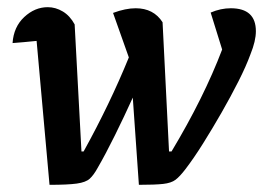

<svg xmlns="http://www.w3.org/2000/svg" viewBox="-20 -511 733 535"><path d="M118 4 82 -397Q61 -395 45.5 -393.5Q30 -392 15 -391Q18 -436 47.5 -463.5Q77 -491 113 -491Q135 -491 155 -479Q175 -467 188 -443L207 -89H213Q286 -221 339 -351L295 -475Q330 -488 358 -488Q408 -488 433 -449L451 -89H458Q548 -239 599 -373L567 -476Q595 -488 623 -488Q693 -488 693 -424Q693 -397 678 -360Q666 -327 644.5 -284.5Q623 -242 597.5 -197.5Q572 -153 546 -111.5Q520 -70 497 -40Q481 -19 469 -10Q457 -1 434.5 1.5Q412 4 367 4L350 -239Q326 -186 300 -133.5Q274 -81 252 -43Q241 -23 230 -13Q219 -3 194 0.5Q169 4 118 4Z"/></svg>

Font: Piazzolla SemiBold
Style: Italic
Weight: 600
Italic angle: -11.3°
Designer: Juan Pablo del Peral
Foundry: Huerta Tipografica
Version: Version 1.330